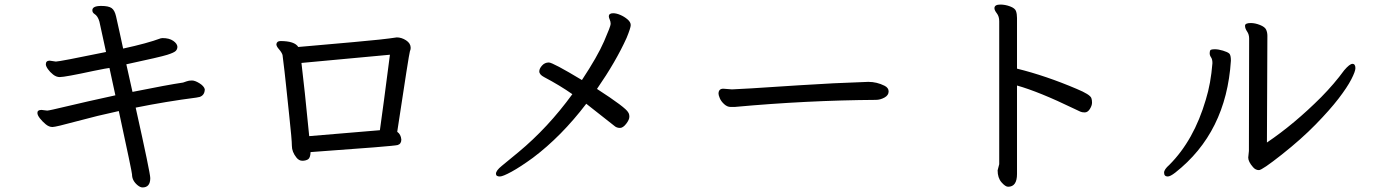

<svg xmlns="http://www.w3.org/2000/svg" viewBox="-20 -752 6040 842"><path d="M605 70Q639 70 639 29Q639 7 575 -280Q709 -307 841 -324L856 -327Q878 -335 878 -361Q874 -375 854.5 -387Q835 -399 822 -399Q808 -399 799 -395.5Q790 -392 783 -390Q715 -380 561 -349L534 -470Q683 -502 713 -511.5Q743 -521 750.5 -528.5Q758 -536 758 -547Q757 -561 739.5 -573Q722 -585 693 -585L685 -584Q626 -562 520 -539Q514 -568 504.5 -610.5Q495 -653 489 -680Q483 -707 469.5 -716.5Q456 -726 424 -726Q385 -726 385 -707Q385 -697 394 -691Q409 -682 416 -657L445 -524Q241 -482 225 -482L198 -486Q181 -486 181 -470Q181 -462 190 -449Q199 -436 213 -425Q227 -414 242 -414Q265 -414 390 -441Q454 -454 460 -454L486 -334Q353 -305 274 -286Q195 -267 187 -267L162 -270Q144 -270 144 -257Q144 -247 155 -233Q166 -219 180.5 -207Q195 -195 210 -195Q224 -195 316 -220Q408 -245 501 -265Q559 3 559 13Q559 40 583 60Q595 70 605 70Z M1336 -155Q1315 -370 1302 -476L1690 -512Q1660 -279 1646 -181ZM1306 -47Q1320 -47 1330.5 -53Q1341 -59 1342 -85Q1708 -111 1724 -116Q1740 -121 1740 -140Q1738 -163 1722 -174Q1774 -518 1777.5 -526.5Q1781 -535 1781 -542Q1781 -562 1761 -575Q1741 -588 1720 -588Q1663 -579 1531.5 -567.5Q1400 -556 1356.5 -552Q1313 -548 1288 -546Q1272 -572 1210 -572Q1194 -572 1192 -558Q1192 -549 1203.5 -536Q1215 -523 1219 -511Q1229 -432 1234.5 -377Q1240 -322 1248 -249Q1260 -139 1260 -112.5Q1260 -86 1280 -61Q1291 -47 1306 -47Z M2172 22Q2185 22 2223.5 1Q2262 -20 2317 -60Q2442 -154 2551 -297Q2623 -241 2678 -197Q2687 -191 2699 -191Q2712 -191 2726 -209Q2740 -227 2740 -240Q2740 -252 2735 -259Q2725 -280 2598 -362Q2681 -482 2728 -586Q2746 -630 2746 -642Q2746 -655 2732 -667Q2718 -679 2700.5 -686.5Q2683 -694 2669 -694Q2650 -694 2650 -680Q2650 -675 2654 -666Q2658 -657 2658 -647Q2658 -637 2629 -570.5Q2600 -504 2532 -401Q2404 -478 2387 -478Q2369 -478 2357 -464.5Q2345 -451 2345 -439Q2345 -425 2366 -414Q2436 -377 2490 -339Q2383 -192 2254 -85Q2206 -45 2180.5 -24.5Q2155 -4 2155 10Q2155 22 2172 22Z M3202 -283Q3519 -312 3821 -314Q3840 -314 3858.5 -324Q3877 -334 3877 -351Q3877 -367 3859 -376Q3825 -393 3788 -393Q3635 -388 3484 -378Q3213 -360 3190 -360L3152 -363Q3131 -363 3131 -341Q3131 -335 3136.5 -321.5Q3142 -308 3155.5 -295.5Q3169 -283 3184 -283Z M4401 67Q4440 67 4440 11V-377Q4536 -350 4691 -275Q4710 -266 4717.5 -262.5Q4725 -259 4737 -259Q4750 -259 4759.5 -274Q4769 -289 4769 -302Q4769 -314 4766 -322Q4760 -338 4702 -362Q4566 -420 4440 -451V-673Q4440 -691 4435.5 -703.5Q4431 -716 4409.5 -724Q4388 -732 4367 -732Q4341 -732 4341 -716Q4341 -707 4351.5 -693.5Q4362 -680 4362 -659V-32L4355 -5Q4355 28 4372 47.5Q4389 67 4401 67Z M5101 22Q5112 22 5134 5Q5358 -171 5378 -486Q5378 -511 5370.5 -517.5Q5363 -524 5343 -530Q5323 -536 5308 -536Q5289 -536 5287 -530.5Q5285 -525 5285 -518Q5285 -509 5291 -500.5Q5297 -492 5297 -475Q5290 -386 5268 -315Q5216 -137 5108 -29Q5085 -9 5085 5Q5085 22 5101 22ZM5501 -6Q5515 -6 5601 -74Q5687 -142 5749.5 -206Q5812 -270 5850 -319.5Q5888 -369 5906 -404Q5924 -439 5924 -453Q5924 -472 5911 -472Q5899 -472 5875 -444Q5832 -385 5774 -326Q5656 -208 5536 -127L5538 -595Q5538 -610 5532.5 -622Q5527 -634 5505.5 -642.5Q5484 -651 5465 -651Q5440 -651 5440 -639Q5440 -627 5449 -614Q5458 -601 5458 -583L5457 -90L5454 -61Q5454 -43 5475 -19Q5486 -6 5501 -6Z"/></svg>

Font: LXGW WenKai TC
Style: Bold
Weight: 700
Designer: LXGW / Fontworks Inc.
Foundry: LXGW / Fontworks Inc.
Version: Version 1.330;April 28, 2024